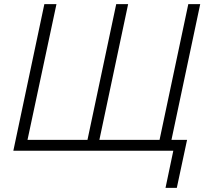

<svg xmlns="http://www.w3.org/2000/svg" viewBox="-20 -734 996 935"><path d="M786 181 824 0H45L196 -714H255L114 -53H406L546 -714H604L464 -53H757L897 -714H955L815 -53H891L841 181Z"/></svg>

Font: Noto Sans UI Light
Style: Italic
Weight: 300
Italic angle: -12°
Designer: Monotype Design Team
Foundry: Monotype Imaging Inc.
Version: Version 1.901